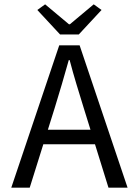

<svg xmlns="http://www.w3.org/2000/svg" viewBox="-20 -865 640 885"><path d="M32 0 253 -656H347L568 0H480L366 -367Q349 -422 332.5 -476.5Q316 -531 301 -588H297Q281 -531 265 -476.5Q249 -422 232 -367L117 0ZM148 -200V-267H449V-200ZM257 -706 152 -819 188 -845 298 -753H302L412 -845L448 -819L343 -706Z"/></svg>

Font: Source Code Pro
Style: Regular
Weight: 400
Monospace: yes
Designer: Paul D. Hunt, Teo Tuominen
Foundry: Adobe Systems Incorporated
Version: Version 1.018;hotconv 1.0.116;makeotfexe 2.5.65601